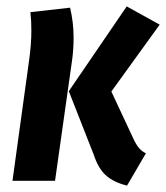

<svg xmlns="http://www.w3.org/2000/svg" viewBox="-20 -565 519 600"><path d="M272 -84 195 -280 376 -545 479 -488 328 -279 399 -127Q408 -109 416.5 -100Q425 -91 436 -86L377 15Q336 5 311.5 -16.5Q287 -38 272 -84ZM71 -377Q78 -427 78 -469Q78 -502 75 -527L199 -541Q210 -495 210 -447Q210 -409 205 -375L152 0H19Z"/></svg>

Font: Fira Sans Compressed SemiBold
Style: Italic
Weight: 600
Width: 1
Italic angle: -8°
Designer: bBox Type GmbH & Carrois Corporate GbR & Edenspiekermann AG
Foundry: bBox Type GmbH & Carrois Corporate GbR & Edenspiekermann AG
Version: Version 4.301